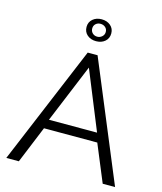

<svg xmlns="http://www.w3.org/2000/svg" viewBox="-132 -1013 939 1110"><g transform="rotate(15 338.0 -458.5)"><path d="M309 -710H368L663 0H589L497 -222H178L87 0H12ZM481 -277 338 -628 193 -277ZM264 -852Q264 -881 285 -899Q306 -917 338 -917Q370 -917 391 -899Q412 -881 412 -852Q412 -822 391 -804Q370 -786 338 -786Q306 -786 285 -804Q264 -822 264 -852ZM338 -890Q321 -890 309.5 -879.5Q298 -869 298 -852Q298 -835 309.5 -824Q321 -813 338 -813Q354 -813 366.5 -824Q379 -835 379 -852Q379 -869 367 -879.5Q355 -890 338 -890Z"/></g></svg>

Font: PTCRaleway
Style: Regular
Weight: 400
Designer: Matt McInerney, Pablo Impallari, Rodrigo Fuenzalida
Foundry: Matt McInerney, Pablo Impallari, Rodrigo Fuenzalida
Version: Version 3.000g; ttfautohint (v1.5) -l 8 -r 28 -G 28 -x 14 -D